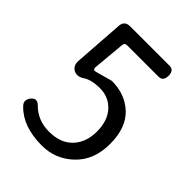

<svg xmlns="http://www.w3.org/2000/svg" viewBox="-211 -849 977 977"><g transform="rotate(45 277.5 -360.5)"><path d="M261 13Q125 13 54 -60Q28 -84 50 -114Q73 -144 100 -119Q154 -63 236.5 -63Q319 -63 364 -110.5Q409 -158 409 -236Q409 -314 368 -358.5Q327 -403 263.5 -403Q200 -403 166 -378Q135 -360 110 -375Q86 -390 88 -423L107 -694Q109 -734 150 -734H433Q466 -734 466 -694.5Q466 -655 433 -655H208Q189 -655 188 -636L172 -462Q171 -443 189 -447L280 -472Q377 -472 439 -413Q501 -354 501 -238.5Q501 -123 430 -55Q359 13 261 13Z"/></g></svg>

Font: Raw Maruko Gothic CJK TC
Style: Regular
Weight: 400
Version: Version 1.001